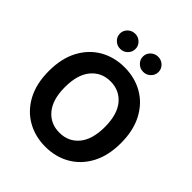

<svg xmlns="http://www.w3.org/2000/svg" viewBox="-253 -1106 1277 1277"><g transform="rotate(45 385.5 -467.5)"><path d="M385.3 9.8Q289.1 9.8 212.2 -34.2Q135.3 -78.1 90.6 -161.6Q45.9 -245.1 45.9 -363.3Q45.9 -481.9 90.6 -565.7Q135.3 -649.4 212.2 -693.4Q289.1 -737.3 385.3 -737.3Q481.9 -737.3 558.6 -693.4Q635.3 -649.4 679.9 -565.7Q724.6 -481.9 724.6 -363.3Q724.6 -244.6 679.9 -161.4Q635.3 -78.1 558.6 -34.2Q481.9 9.8 385.3 9.8ZM385.3 -122.6Q470.2 -122.6 521.7 -184.3Q573.2 -246.1 573.2 -363.3Q573.2 -481 521.7 -543Q470.2 -605 385.3 -605Q300.8 -605 249 -542.7Q197.3 -480.5 197.3 -363.3Q197.3 -246.6 249 -184.6Q300.8 -122.6 385.3 -122.6ZM277.3 -802.7Q247.1 -802.7 225.6 -823.7Q204.1 -844.7 204.1 -874Q204.1 -903.3 225.6 -924.1Q247.1 -944.8 277.3 -944.8Q307.6 -944.8 328.9 -924.1Q350.1 -903.3 350.1 -874Q350.1 -844.7 328.9 -823.7Q307.6 -802.7 277.3 -802.7ZM493.7 -802.7Q463.4 -802.7 441.9 -823.7Q420.4 -844.7 420.4 -874Q420.4 -903.3 441.9 -924.1Q463.4 -944.8 493.7 -944.8Q523.9 -944.8 545.4 -924.1Q566.9 -903.3 566.9 -874Q566.9 -844.7 545.4 -823.7Q523.9 -802.7 493.7 -802.7Z"/></g></svg>

Font: Inter-Bold
Style: Bold
Weight: 700
Designer: Rasmus Andersson
Foundry: rsms
Version: Version 4.000;git-a52131595